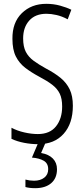

<svg xmlns="http://www.w3.org/2000/svg" viewBox="-20 -744 441 1004"><path d="M361 -191Q361 -98 312.5 -44Q264 10 180 10Q144 10 107 3Q70 -4 40 -18V-76Q70 -60 107.5 -51.5Q145 -43 178 -43Q241 -43 273 -83.5Q305 -124 305 -187Q305 -228 292.5 -254Q280 -280 253.5 -300.5Q227 -321 185 -343Q144 -365 112.5 -389Q81 -413 63 -448.5Q45 -484 45 -541Q44 -626 94 -675Q144 -724 222 -724Q260 -724 294.5 -714.5Q329 -705 353 -693L334 -643Q304 -659 275.5 -665.5Q247 -672 223 -672Q165 -672 133 -636.5Q101 -601 101 -543Q101 -500 115 -473Q129 -446 155.5 -426.5Q182 -407 220 -386Q266 -362 297 -336.5Q328 -311 344.5 -276.5Q361 -242 361 -191ZM278 141Q278 188 247.5 214Q217 240 164 240Q134 240 113 234V195Q135 201 158 201Q191 201 211.5 185Q232 169 232 141Q232 110 208.5 96.5Q185 83 147 80L181 0H219L195 56Q235 63 256.5 85Q278 107 278 141Z"/></svg>

Font: Noto Sans Lao UI ExtCond Light
Style: Regular
Weight: 300
Width: 2
Designer: Monotype Design Team
Foundry: Monotype Imaging Inc.
Version: Version 2.000; ttfautohint (v1.8.4.7-5d5b)